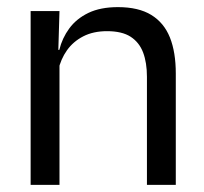

<svg xmlns="http://www.w3.org/2000/svg" viewBox="-20 -519 573 539"><path d="M392.5 0V-303.5Q392.5 -343 381.8 -371.5Q371 -400 346.8 -415.8Q322.5 -431.5 280.5 -431.5Q242 -431.5 213.8 -417Q185.5 -402.5 168 -377.8Q150.5 -353 143.5 -321.5L129 -379H146.5Q154.5 -412 174.5 -439.2Q194.5 -466.5 228.2 -482.8Q262 -499 311 -499Q369 -499 404.8 -477Q440.5 -455 457 -413.8Q473.5 -372.5 473.5 -312.5V0ZM66 0V-488H147L143.5 -371L147 -366.5V0Z"/></svg>

Font: Anek Odia
Style: Regular
Weight: 400
Designer: Yesha Goshar & Mahesh Sahu (Odia), Yesha Goshar (Latin)
Foundry: Ek Type
Version: Version 1.003